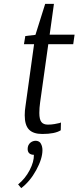

<svg xmlns="http://www.w3.org/2000/svg" viewBox="-20 -678 403 986"><path d="M356 -451H228L186 -152Q182 -124 182 -98Q182 -65 192.5 -51.5Q203 -38 226 -38Q244 -38 260.5 -41Q277 -44 285 -46L293 -49L292 -9Q262 10 197 10Q151 10 129 -12.5Q107 -35 107 -86Q107 -110 111 -134L155 -451H103L110 -493L162 -499L212 -658H257L235 -500H363ZM137 54Q149 45 163 45Q177 45 186 54L190 60Q198 74 198 93Q198 137 166 195.5Q134 254 89 288L73 269Q110 239 132.5 195.5Q155 152 154 117Q138 117 129 108Q122 100 122 87Q122 66 137 54Z"/></svg>

Font: Arsenal
Style: Italic
Weight: 400
Italic angle: -9.10001°
Designer: Andrij Shevchenko
Foundry: Stairsfor
Version: Version 2.001;PS 002.001;hotconv 1.0.88;makeotf.lib2.5.64775